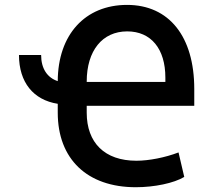

<svg xmlns="http://www.w3.org/2000/svg" viewBox="-20 -757 874 788"><path d="M148.8 -531.2H57.9C57.9 -419.4 116.8 -346.6 217 -331V-294.7C217 -104.4 337.7 11.4 537.3 11.4C613.6 11.4 693.9 -5.3 736.2 -30.9L712.7 -131.4C658 -110.4 590.9 -97.3 539.8 -97.3C409.4 -97.3 335.9 -171.2 335.9 -294.7V-322.8H777.3V-391.7C777.3 -607.2 674 -736.9 501.4 -736.9C329.2 -736.9 217.7 -614.7 217 -424C173.7 -438.2 148.8 -475.9 148.8 -531.2ZM335.9 -420.8V-422.2C335.9 -549 399.9 -628.2 502.1 -628.2C599.8 -628.2 658.7 -556.8 658.7 -438.6V-420.8Z"/></svg>

Font: Magic Ui Pro Semi Bold
Style: Regular
Weight: 600
Designer: Stefan Endress, Andreas Faust
Version: Version 1.000;FEAKit 1.0